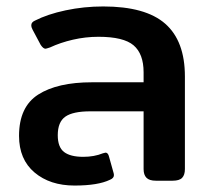

<svg xmlns="http://www.w3.org/2000/svg" viewBox="-20 -560 653 595"><path d="M39 -139Q39 -229 98.5 -267Q158 -305 265 -305H425V-336Q425 -393 394 -419.5Q363 -446 285 -446Q245 -446 206 -437Q167 -428 135 -413Q123 -409 121 -409Q114 -409 106 -421L81 -468Q77 -475 77 -482Q77 -491 88 -496Q127 -516 183.5 -528Q240 -540 300 -540Q431 -540 492 -486.5Q553 -433 553 -323V-36Q553 -18 544.5 -9Q536 0 515 0H463Q443 0 434 -9Q425 -18 425 -36V-215H260Q206 -215 182.5 -198.5Q159 -182 159 -141Q159 -104 178.5 -89Q198 -74 238 -74Q272 -74 299 -85L307 -87Q315 -87 318 -74L332 -24Q333 -21 333 -17Q333 -8 321 -3Q284 15 211 15Q135 15 87 -25.5Q39 -66 39 -139Z"/></svg>

Font: Mitr
Style: Regular
Weight: 400
Designer: Thanarat Vachiruckul
Foundry: Cadson Demak
Version: Version 1.002